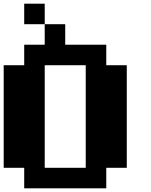

<svg xmlns="http://www.w3.org/2000/svg" viewBox="-20 -1020 818 1040"><path d="M444.4 -111.1V-666.7H222.2V-111.1ZM222.2 -888.9H111.1V-1000H222.2ZM333.3 -777.8H555.6V-666.7H666.7V-111.1H555.6V0H111.1V-111.1H0V-666.7H111.1V-777.8H222.2V-888.9H333.3Z"/></svg>

Font: Pixeloid Sans
Style: Bold
Weight: 700
Monospace: yes
Designer: GGBot
Version: 0.3